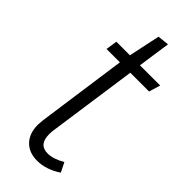

<svg xmlns="http://www.w3.org/2000/svg" viewBox="-222 -688 731 731"><g transform="rotate(45 144.0 -322.0)"><path d="M121 -112Q120 -105 120 -92Q120 -37 168 -37Q198 -37 236 -59L255 -21Q207 11 159 11Q115 11 89.5 -15.5Q64 -42 64 -89Q64 -96 66 -114L117 -477H45L52 -523H125L152 -650L198 -655L179 -523H288L274 -477H173Z"/></g></svg>

Font: Fira Sans Extra Condensed Light
Style: Italic
Weight: 300
Width: 3
Italic angle: -8°
Designer: Carrois Corporate & Edenspiekermann AG
Foundry: Carrois Corporate GbR & Edenspiekermann AG
Version: Version 4.203